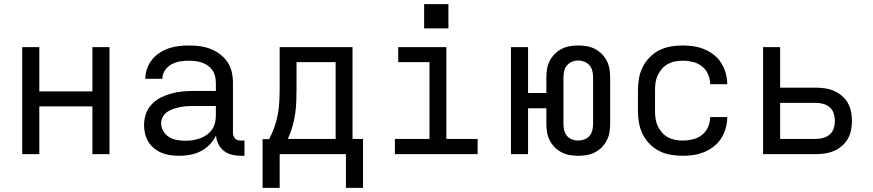

<svg xmlns="http://www.w3.org/2000/svg" viewBox="-20 -749 4240 933"><path d="M88 0V-520H171V-305H429V-520H512V0H429V-232H171V0Z M851 8Q829 8 807.5 5Q786 2 766.5 -6Q747 -14 730 -27.5Q713 -41 701.5 -59Q690 -77 685 -98.5Q680 -120 680 -141Q680 -169 689 -195.5Q698 -222 717 -242Q736 -262 760.5 -274.5Q785 -287 812 -294.5Q839 -302 866.5 -304.5Q894 -307 921 -307H1029V-347Q1029 -363 1025 -379Q1021 -395 1012 -408Q1003 -421 989.5 -430.5Q976 -440 961 -445Q946 -450 930 -452Q914 -454 898 -454Q876 -454 854.5 -450.5Q833 -447 813.5 -436.5Q794 -426 781.5 -407Q769 -388 769 -366H686Q686 -391 694.5 -415Q703 -439 718.5 -458.5Q734 -478 755 -492Q776 -506 799.5 -514Q823 -522 848 -525Q873 -528 898 -528Q925 -528 951.5 -524.5Q978 -521 1002.5 -511.5Q1027 -502 1048.5 -486Q1070 -470 1085 -448Q1100 -426 1106 -400Q1112 -374 1112 -347V-104Q1112 -97 1114.5 -89Q1117 -81 1122.5 -75.5Q1128 -70 1135.5 -68Q1143 -66 1151 -66H1168V8H1151Q1129 8 1107.5 3Q1086 -2 1068.5 -15.5Q1051 -29 1041 -49Q1031 -69 1030 -91Q1018 -66 999 -46.5Q980 -27 956 -14.5Q932 -2 905 3Q878 8 851 8ZM882 -65Q900 -65 918 -68Q936 -71 953 -77Q970 -83 985 -94Q1000 -105 1010.5 -120Q1021 -135 1025 -153Q1029 -171 1029 -189V-234H921Q905 -234 888 -233Q871 -232 855 -228.5Q839 -225 823 -220Q807 -215 793 -205.5Q779 -196 771 -181Q763 -166 763 -150Q763 -129 774 -111Q785 -93 802.5 -82.5Q820 -72 840.5 -68.5Q861 -65 882 -65Z M1256 164V-73H1288Q1303 -102 1314 -133Q1325 -164 1330.5 -196Q1336 -228 1337.5 -260.5Q1339 -293 1339 -325V-520H1693V-74H1744V164H1661V0H1339V164ZM1379 -74H1611V-447H1421V-325Q1421 -293 1420 -260.5Q1419 -228 1414.5 -196.5Q1410 -165 1401 -134Q1392 -103 1379 -74Z M1899 0V-74H2067V-447H1915V-520H2149V-74H2301V0ZM2041 -611V-729H2159V-611Z M2790 8Q2769 8 2748.5 4.5Q2728 1 2709.5 -8.5Q2691 -18 2676 -33Q2661 -48 2651.5 -66.5Q2642 -85 2638.5 -105.5Q2635 -126 2635 -147V-223H2546V0H2463V-520H2546V-297H2635V-373Q2635 -394 2638.5 -414.5Q2642 -435 2651.5 -453.5Q2661 -472 2676 -487Q2691 -502 2709.5 -511.5Q2728 -521 2748.5 -524.5Q2769 -528 2790 -528Q2811 -528 2831.5 -524.5Q2852 -521 2870.5 -511.5Q2889 -502 2904 -487Q2919 -472 2928.5 -453.5Q2938 -435 2941.5 -414.5Q2945 -394 2945 -373V-147Q2945 -126 2941.5 -105.5Q2938 -85 2928.5 -66.5Q2919 -48 2904 -33Q2889 -18 2870.5 -8.5Q2852 1 2831.5 4.5Q2811 8 2790 8ZM2790 -66Q2805 -66 2820 -71.5Q2835 -77 2845 -89Q2855 -101 2858.5 -116.5Q2862 -132 2862 -147V-373Q2862 -388 2858.5 -403.5Q2855 -419 2845 -431Q2835 -443 2820 -449Q2805 -455 2790 -455Q2774 -455 2759.5 -449Q2745 -443 2735 -431Q2725 -419 2721.5 -403.5Q2718 -388 2718 -373V-147Q2718 -132 2721.5 -116.5Q2725 -101 2735 -89Q2745 -77 2759.5 -71.5Q2774 -66 2790 -66Z M3298 8Q3268 8 3239 3Q3210 -2 3184 -15Q3158 -28 3137 -49.5Q3116 -71 3103 -97Q3090 -123 3085 -152Q3080 -181 3080 -210V-310Q3080 -339 3085 -368Q3090 -397 3103 -423Q3116 -449 3137 -470.5Q3158 -492 3184 -505Q3210 -518 3239 -523Q3268 -528 3298 -528Q3325 -528 3351.5 -524Q3378 -520 3403 -509.5Q3428 -499 3449.5 -482Q3471 -465 3485 -442.5Q3499 -420 3506.5 -393.5Q3514 -367 3514 -340H3431Q3431 -365 3420.5 -388.5Q3410 -412 3391 -427Q3372 -442 3347 -448Q3322 -454 3298 -454Q3279 -454 3260.5 -450.5Q3242 -447 3225.5 -438Q3209 -429 3196.5 -414.5Q3184 -400 3176 -383Q3168 -366 3165.5 -347.5Q3163 -329 3163 -310V-210Q3163 -191 3165.5 -172.5Q3168 -154 3176 -137Q3184 -120 3196.5 -105.5Q3209 -91 3225.5 -82Q3242 -73 3260.5 -69.5Q3279 -66 3298 -66Q3322 -66 3347 -72Q3372 -78 3391 -93Q3410 -108 3420.5 -131.5Q3431 -155 3431 -180H3514Q3514 -153 3506.5 -126.5Q3499 -100 3485 -77.5Q3471 -55 3449.5 -38Q3428 -21 3403 -10.5Q3378 0 3351.5 4Q3325 8 3298 8Z M3688 0V-520H3771V-323H3946Q3968 -323 3990.5 -319.5Q4013 -316 4033.5 -307Q4054 -298 4071.5 -283Q4089 -268 4100 -248.5Q4111 -229 4115.5 -206.5Q4120 -184 4120 -161Q4120 -139 4115.5 -116.5Q4111 -94 4100 -74.5Q4089 -55 4071.5 -40Q4054 -25 4033.5 -16Q4013 -7 3990.5 -3.5Q3968 0 3946 0ZM3946 -74Q3964 -74 3981.5 -79Q3999 -84 4012.5 -96Q4026 -108 4031.5 -125.5Q4037 -143 4037 -161Q4037 -179 4031.5 -197Q4026 -215 4012.5 -227Q3999 -239 3981.5 -244Q3964 -249 3946 -249H3771V-74Z"/></svg>

Font: Nova
Style: Regular
Weight: 400
Monospace: yes
Designer: Belleve Invis
Foundry: Belleve Invis
Version: Version 24.1.4; ttfautohint (v1.8.4)